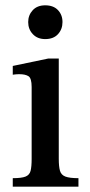

<svg xmlns="http://www.w3.org/2000/svg" viewBox="-20 -702 339 722"><path d="M275 0H28V-32Q61 -32 76 -38Q91 -44 95 -59.5Q99 -75 99 -104V-375Q99 -408 87 -415.5Q75 -423 53 -423Q43 -423 35.5 -422Q28 -421 28 -421V-454L162 -482H201V-105Q201 -76 205.5 -60Q210 -44 226 -38Q242 -32 275 -32ZM150 -555Q121 -555 103.5 -573.5Q86 -592 86 -619Q86 -645 103 -663.5Q120 -682 150 -682Q181 -682 198 -664Q215 -646 215 -619Q215 -592 198 -573.5Q181 -555 150 -555Z"/></svg>

Font: STIX Two Text Medium
Style: Regular
Weight: 500
Designer: Ross Mills, John Hudson & Paul Hanslow, Tiro Typeworks Ltd; with prior portions MicroPress Inc., and Coen Hoffman.
Foundry: Tiro Typeworks Ltd
Version: Version 2.13 b171